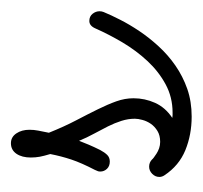

<svg xmlns="http://www.w3.org/2000/svg" viewBox="-30 -314 368 348"><g transform="rotate(-90 154.0 -140.0)"><path d="M72.8 -180.7Q69.8 -172.9 65.7 -163.1Q61.5 -153.3 56.2 -142.6Q51.8 -134.3 47.1 -129.6Q42.5 -125 35.2 -125Q26.9 -125 22 -130.1Q17.1 -135.3 17.1 -142.1Q17.1 -144.5 17.6 -146.2Q18.1 -147.9 20 -151.9Q32.7 -176.3 38.8 -194.6Q44.9 -212.9 48.8 -232.9Q45.4 -244.1 43.9 -252Q42.5 -259.8 42.5 -268.1Q42.5 -284.2 49.3 -294.2Q56.2 -304.2 68.4 -304.2Q79.6 -304.2 86.2 -294.4Q92.8 -284.7 92.8 -270.5Q92.8 -262.7 91.3 -254.9Q89.8 -247.1 87.4 -235.4Q98.6 -207.5 109.9 -186Q121.1 -164.6 129.9 -146.7Q138.7 -128.9 144.3 -113.3Q149.9 -97.7 149.9 -82Q149.9 -61.5 141.6 -43Q133.3 -24.4 114.3 -11.7Q116.7 -11.2 119.1 -11.2Q121.6 -11.2 124 -11.2Q151.9 -11.2 175.3 -23.9Q198.7 -36.6 217.5 -56.9Q236.3 -77.1 251 -101.8Q265.6 -126.5 276.4 -150.9Q281.2 -162.1 290 -162.1Q298.3 -162.1 303 -156.2Q307.6 -150.4 307.6 -143.6Q307.6 -139.6 306.2 -136.2Q300.8 -123 292.2 -106.2Q283.7 -89.4 271.7 -71.5Q259.8 -53.7 244.1 -36.6Q228.5 -19.5 209.2 -6.1Q189.9 7.3 167 15.4Q144 23.4 116.7 23.4Q84 23.4 55.9 12Q27.8 0.5 10.3 -25.9Q7.3 -30.3 7.3 -35.2Q7.3 -42.5 12.9 -48.1Q18.6 -53.7 25.9 -53.7Q33.7 -53.7 39.1 -48.3Q39.6 -47.4 42.5 -45.2Q45.4 -43 49.6 -40.3Q53.7 -37.6 59.3 -35.6Q64.9 -33.7 70.8 -33.7Q82.5 -33.7 90.6 -38.6Q98.6 -43.5 103.5 -50.5Q108.4 -57.6 110.6 -65.7Q112.8 -73.7 112.8 -79.6Q112.8 -91.8 108.9 -104Q105 -116.2 98.9 -128.4Q92.8 -140.6 85.7 -153.6Q78.6 -166.5 72.8 -180.7Z"/></g></svg>

Font: Sacramento
Style: Regular
Weight: 400
Designer: Astigmatic (AOETI)
Foundry: Astigmatic (AOETI)
Version: Version 1.000